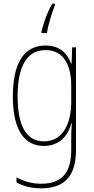

<svg xmlns="http://www.w3.org/2000/svg" viewBox="-20 -785 510 1046"><path d="M279 -756V-765H265C238 -720 218 -662 206 -614V-605H236C241 -646 265 -722 279 -756ZM228 -537C105 -537 50 -432 50 -260C50 -78 112 10 219 10C299 10 350 -40 368 -113H371C368 -72 368 -47 368 -14V32C368 156 317 216 204 216C150 216 109 202 70 181V209C107 229 150 241 204 241C338 241 394 167 394 32V-527H373L370 -439H367C348 -491 309 -537 228 -537ZM228 -512C331 -512 368 -424 368 -319V-229C368 -129 333 -15 219 -15C126 -15 76 -95 76 -260C76 -413 120 -512 228 -512Z"/></svg>

Font: Noto Sans Arabic UI Cn Th
Style: Regular
Weight: 100
Width: 3
Designer: Monotype Design Team, Nadine Chahine and Nizar Qandah
Foundry: Monotype Imaging Inc.
Version: Version 2.010